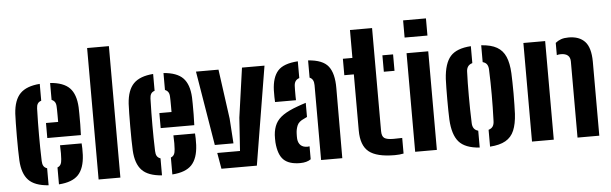

<svg xmlns="http://www.w3.org/2000/svg" viewBox="-50 -977 3702 1164"><g transform="rotate(-5 1801.0 -395.0)"><path d="M40 -156.5Q38.5 -183.5 38 -222.2Q37.5 -261 37.5 -303.2Q37.5 -345.5 38.2 -382.5Q39 -419.5 40 -441.5Q45.5 -524.5 84 -563.5Q122.5 -602.5 203.5 -608.5V-506Q188.5 -501.5 181.8 -490.5Q175 -479.5 174.5 -461.5Q173 -415.5 172.5 -375.8Q172 -336 172 -298.8Q172 -261.5 172.5 -223.2Q173 -185 174.5 -142Q175 -122.5 181.8 -111.2Q188.5 -100 203.5 -95V8.5Q119 2.5 81.8 -37Q44.5 -76.5 40 -156.5ZM266.5 8.5V-94.5Q280 -99.5 286.2 -111Q292.5 -122.5 293.5 -143Q294.5 -158 294.8 -178.2Q295 -198.5 293.5 -227H425Q426 -218.5 426.5 -195.8Q427 -173 426 -156.5Q422 -75.5 385 -36.2Q348 3 266.5 8.5ZM220.5 -277.5V-369H294.5Q294.5 -389 294.5 -408Q294.5 -427 294.2 -441.2Q294 -455.5 293.5 -461.5Q293 -480 286.2 -490.2Q279.5 -500.5 266.5 -505.5V-608.5Q348 -602.5 385 -564.2Q422 -526 426 -446.5Q426.5 -435 426.8 -406.2Q427 -377.5 426.8 -342.5Q426.5 -307.5 425 -277.5Z M508.5 0V-800H641V0Z M730 -156.5Q728.5 -183.5 728 -222.2Q727.5 -261 727.5 -303.2Q727.5 -345.5 728.2 -382.5Q729 -419.5 730 -441.5Q735.5 -524.5 774 -563.5Q812.5 -602.5 893.5 -608.5V-506Q878.5 -501.5 871.8 -490.5Q865 -479.5 864.5 -461.5Q863 -415.5 862.5 -375.8Q862 -336 862 -298.8Q862 -261.5 862.5 -223.2Q863 -185 864.5 -142Q865 -122.5 871.8 -111.2Q878.5 -100 893.5 -95V8.5Q809 2.5 771.8 -37Q734.5 -76.5 730 -156.5ZM956.5 8.5V-94.5Q970 -99.5 976.2 -111Q982.5 -122.5 983.5 -143Q984.5 -158 984.8 -178.2Q985 -198.5 983.5 -227H1115Q1116 -218.5 1116.5 -195.8Q1117 -173 1116 -156.5Q1112 -75.5 1075 -36.2Q1038 3 956.5 8.5ZM910.5 -277.5V-369H984.5Q984.5 -389 984.5 -408Q984.5 -427 984.2 -441.2Q984 -455.5 983.5 -461.5Q983 -480 976.2 -490.2Q969.5 -500.5 956.5 -505.5V-608.5Q1038 -602.5 1075 -564.2Q1112 -526 1116 -446.5Q1116.5 -435 1116.8 -406.2Q1117 -377.5 1116.8 -342.5Q1116.5 -307.5 1115 -277.5Z M1153.5 -600H1290.5L1332 -298.5L1342 -147H1228.5ZM1239 -97.5H1377.5L1391 -298.5L1433.5 -600H1570.5L1471.5 0H1256Z M1596 -130.5Q1595.5 -140 1595.5 -153.2Q1595.5 -166.5 1596 -175.5Q1599 -215 1614 -243.8Q1629 -272.5 1661.5 -294.5Q1694 -316.5 1748.5 -336Q1761.5 -341 1774.2 -345.2Q1787 -349.5 1800 -353.5V-267.5Q1795.5 -265.5 1790.8 -263Q1786 -260.5 1780.5 -258Q1749 -244.5 1739.5 -222.2Q1730 -200 1729 -175Q1728.5 -162.5 1728.5 -156.5Q1728.5 -150.5 1729 -140Q1731.5 -115 1746.2 -101.2Q1761 -87.5 1787.5 -87.5Q1795 -87.5 1800 -89V-10Q1775.5 7.5 1734 7.5Q1667 7.5 1634.5 -24Q1602 -55.5 1596 -130.5ZM1615 -374.5Q1614 -384.5 1613.8 -405.5Q1613.5 -426.5 1614 -446.5Q1617 -525 1651.8 -564Q1686.5 -603 1774 -608.5V-506.5Q1759.5 -502 1751.5 -491.2Q1743.5 -480.5 1742.5 -462Q1742 -454.5 1741.8 -435.2Q1741.5 -416 1741.8 -397.8Q1742 -379.5 1742.5 -374.5ZM1862.5 0V-455.5Q1862.5 -474 1856.2 -486Q1850 -498 1836.5 -503.5V-608.5Q1925.5 -602.5 1959.2 -559.2Q1993 -516 1992.5 -426L1991.5 0Z M2047.5 -500V-600H2105.5V-770H2240V-143Q2240 -111 2255.8 -100.2Q2271.5 -89.5 2311 -89.5Q2324.5 -89.5 2336.8 -90Q2349 -90.5 2364 -90.5V4.5Q2352 7 2339 8.2Q2326 9.5 2310.5 9.5Q2200 9.5 2152.8 -29Q2105.5 -67.5 2105.5 -158.5V-500ZM2288 -500V-600H2353V-500Z M2431.5 -695.5V-800H2570.5V-695.5ZM2435 0V-600H2567V0Z M2658.5 -176.5Q2657.5 -198.5 2657 -230.8Q2656.5 -263 2656.5 -299.2Q2656.5 -335.5 2657 -368.5Q2657.5 -401.5 2658.5 -424Q2664.5 -518 2702 -560.5Q2739.5 -603 2827 -608.5V-505.5Q2808.5 -500 2800 -487.5Q2791.5 -475 2791 -456.5Q2789.5 -423.5 2789 -386Q2788.5 -348.5 2788.5 -308.2Q2788.5 -268 2789.2 -226.8Q2790 -185.5 2791.5 -144Q2792 -124 2800.5 -111.5Q2809 -99 2827 -94V8.5Q2738.5 2.5 2701 -40.8Q2663.5 -84 2658.5 -176.5ZM2890 8.5V-94Q2908 -99.5 2916 -111.8Q2924 -124 2924.5 -144Q2926 -188.5 2926.8 -227.5Q2927.5 -266.5 2927.5 -303.2Q2927.5 -340 2926.8 -377.5Q2926 -415 2924.5 -457Q2924 -476.5 2916 -488.8Q2908 -501 2890 -506V-608.5Q2950 -604.5 2985.2 -584.2Q3020.5 -564 3037.5 -524.5Q3054.5 -485 3057.5 -424Q3058.5 -401.5 3059.2 -368.8Q3060 -336 3060 -300.5Q3060 -265 3059.2 -232.2Q3058.5 -199.5 3057.5 -176.5Q3054 -115 3037.2 -75.5Q3020.5 -36 2985 -15.8Q2949.5 4.5 2890 8.5Z M3146 0V-600H3278.5V0ZM3423 0V-462.5Q3423 -488 3408.5 -500.2Q3394 -512.5 3366.5 -512.5Q3360 -512.5 3353.8 -511.8Q3347.5 -511 3341.5 -509V-583.5Q3356.5 -596 3375.5 -602.8Q3394.5 -609.5 3422 -609.5Q3486.5 -609.5 3520.8 -572.8Q3555 -536 3555.5 -451V0Z"/></g></svg>

Font: Big Shoulders Stencil Text Thin ExtraBold
Style: Regular
Weight: 800
Version: Version 2.001